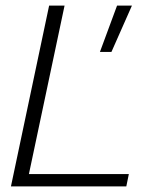

<svg xmlns="http://www.w3.org/2000/svg" viewBox="-20 -664 562 684"><path d="M19 0 155 -644H210L83 -44H439L430 0ZM336 -479 397 -644H450L377 -479Z"/></svg>

Font: Kanit ExtraLight
Style: Italic
Weight: 275
Italic angle: -12°
Designer: Katatrad Team
Foundry: CadsonDemak
Version: Version 2.000; ttfautohint (v1.8.3)